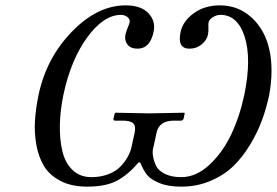

<svg xmlns="http://www.w3.org/2000/svg" viewBox="-20 -678 1024 710"><path d="M478 -188Q482.9 -211.9 472.7 -221.9Q462.4 -231.9 433.1 -231.9H406.2Q397.9 -231.9 399.9 -240.2L404.3 -258.8L406.7 -261.2Q493.7 -259.3 532.2 -258.8L661.6 -261.2L663.1 -258.8L659.2 -240.2Q657.2 -232.4 649.4 -231.9H623.5Q568.8 -231.9 559.1 -188L547.9 -136.2Q542.5 -120.1 545.9 -100.3Q549.3 -80.6 557.9 -63.5Q566.4 -46.4 590.6 -34.7Q614.7 -22.9 649.9 -22.9Q705.6 -22.9 754.9 -69.1Q804.2 -115.2 835.7 -182.4Q867.2 -249.5 883.8 -329.1Q910.6 -460.9 884.8 -542Q858.9 -623 795.4 -623Q780.8 -623 767.3 -614.5Q753.9 -606 751.5 -596.2Q750 -589.8 750.7 -576.4Q751.5 -563 749 -549.8Q744.6 -529.3 725.6 -513.7Q706.5 -498 680.7 -498Q634.3 -498 647.9 -560.1Q656.2 -599.6 696.3 -628.9Q736.3 -658.2 793 -658.2Q861.8 -658.2 911.1 -612.5Q960.4 -566.9 976.3 -493.4Q992.2 -419.9 975.6 -327.1Q965.3 -278.3 948.7 -233.2Q932.1 -188 904.5 -142.3Q877 -96.7 842.3 -63.2Q807.6 -29.8 757.8 -8.8Q708 12.2 650.4 12.2Q601.6 12.2 569.6 -1Q537.6 -14.2 523.9 -31.2Q510.3 -48.3 498.5 -77.1H492.2Q455.1 -33.2 413.8 -10.5Q372.6 12.2 302.2 12.2Q244.6 12.2 204.1 -8.8Q163.6 -29.8 143.1 -63.2Q122.6 -96.7 114.5 -142.3Q106.4 -188 109.4 -232.9Q112.3 -277.8 122.6 -327.1Q151.4 -463.4 245.8 -560.8Q340.3 -658.2 444.8 -658.2Q501.5 -658.2 529.1 -628.9Q556.6 -599.6 547.9 -560.1Q534.7 -498 488.8 -498Q462.9 -498 451.2 -513.7Q439.5 -529.3 443.8 -549.8Q446.8 -563 452.6 -576.4Q458.5 -589.8 459.5 -596.2Q461.4 -606 451.7 -614.5Q441.9 -623 427.2 -623Q363.8 -623 303.2 -540.8Q242.7 -458.5 214.8 -329.1Q202.6 -270.5 201.4 -217.3Q200.2 -164.1 210.4 -119.9Q220.7 -75.7 248.3 -49.3Q275.9 -22.9 317.9 -22.9Q353 -22.9 381.6 -34.2Q410.2 -45.4 427 -63.7Q443.8 -82 453.4 -99.9Q462.9 -117.7 466.8 -136.2Z"/></svg>

Font: Linux Biolinum O
Style: Italic
Weight: 400
Italic angle: -12°
Designer: Philipp H. Poll
Foundry: Philipp H. Poll
Version: Version 1.1.3